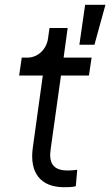

<svg xmlns="http://www.w3.org/2000/svg" viewBox="-20 -777 461 803"><path d="M248 6C258 6 281 6 297 2L303 -67C292 -65 276 -64 263 -64C198 -64 184 -100 192 -154L235 -461H352L363 -536H246L263 -660H187L181 -617C175 -571 139 -536 94 -536H71L60 -461H159L117 -158C103 -54 150 6 248 6ZM312 -590H375L421 -757H336Z"/></svg>

Font: Mluvka
Style: Italic
Weight: 400
Italic angle: -8°
Designer: Modified by Jiří Krblich, Original typeface by Gumpita Rahayu
Foundry: Gumpita Rahayu & Jiří Krblich
Version: Version 2.000;Glyphs 3.1.1 (3134)